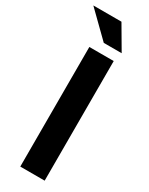

<svg xmlns="http://www.w3.org/2000/svg" viewBox="-257 -936 756 976"><g transform="rotate(30 120.5 -447.5)"><path d="M62 0V-702.1H205.1V0ZM115.2 -756.8 -25.9 -895H139.2L220.2 -756.8Z"/></g></svg>

Font: LT Superior
Style: Bold
Weight: 400
Designer: Daniel Lyons
Foundry: LyonsType
Version: Version 1.000